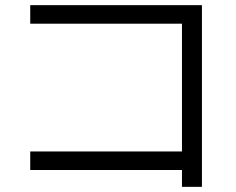

<svg xmlns="http://www.w3.org/2000/svg" viewBox="-20 -739 920 748"><path d="M688.9 -11.1V-76.7H97.8V-148.9H688.9V-646.7H97.8V-718.9H766.7V-11.1Z"/></svg>

Font: Paperlogy 4 Regular
Style: Regular
Weight: 400
Designer: redesigned by Lee Juim, glyphs from Gmarket Sans & Montserrat
Foundry: PT&
Version: Version 1.001